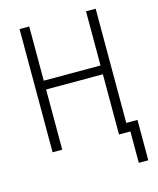

<svg xmlns="http://www.w3.org/2000/svg" viewBox="-130 -804 882 1075"><g transform="rotate(-15 311.0 -266.0)"><path d="M539 182V0H473V-349H144V0H88V-714H144V-400H473V-714H529V-52H594V182Z"/></g></svg>

Font: Noto Sans UI SemiCondensed Light
Style: Regular
Weight: 300
Width: 4
Designer: Monotype Design Team
Foundry: Monotype Imaging Inc.
Version: Version 1.901